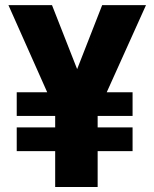

<svg xmlns="http://www.w3.org/2000/svg" viewBox="-20 -748 617 768"><path d="M188 -727.5 327.6 -372.1 213.4 -278.8 13.7 -727.5ZM251 -375.5 388.7 -727.5H564L361.8 -278.8ZM370.6 -383.3V0H200.7V-383.3ZM510.3 -378.9V-284.2H46.9V-378.9ZM510.3 -238.3V-143.6H46.9V-238.3Z"/></svg>

Font: Inter 16pt ExtraBold
Style: Regular
Weight: 800
Version: Version 4.001;git-66647c0bb